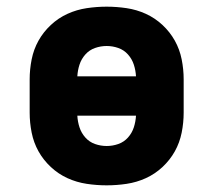

<svg xmlns="http://www.w3.org/2000/svg" viewBox="-20 -548 640 576"><path d="M300 8Q270 8 240 3.5Q210 -1 182.5 -13.5Q155 -26 132.5 -47Q110 -68 95.5 -94Q81 -120 75 -150Q69 -180 69 -210V-310Q69 -340 75 -370Q81 -400 95.5 -426Q110 -452 132.5 -473Q155 -494 182.5 -506.5Q210 -519 240 -523.5Q270 -528 300 -528Q330 -528 360 -523.5Q390 -519 417.5 -506.5Q445 -494 467.5 -473Q490 -452 504.5 -426Q519 -400 525 -370Q531 -340 531 -310V-210Q531 -180 525 -150Q519 -120 504.5 -94Q490 -68 467.5 -47Q445 -26 417.5 -13.5Q390 -1 360 3.5Q330 8 300 8ZM212 -319H388Q387 -337 381.5 -354Q376 -371 364 -384.5Q352 -398 335 -404Q318 -410 300 -410Q282 -410 265 -404Q248 -398 236 -384.5Q224 -371 218.5 -354Q213 -337 212 -319ZM300 -110Q318 -110 335 -116Q352 -122 364 -135.5Q376 -149 381.5 -166Q387 -183 388 -201H212Q213 -183 218.5 -166Q224 -149 236 -135.5Q248 -122 265 -116Q282 -110 300 -110Z"/></svg>

Font: Iosevka Heavy Extended
Style: Regular
Weight: 900
Width: 7
Monospace: yes
Designer: Belleve Invis
Foundry: Belleve Invis
Version: Version 32.5.0; ttfautohint (v1.8.4)